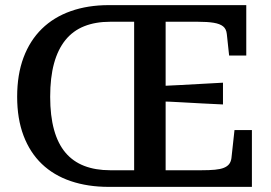

<svg xmlns="http://www.w3.org/2000/svg" viewBox="-20 -730 1059 750"><path d="M605 -394Q646 -396 687 -398Q728 -400 769 -402.5Q810 -405 851 -407V-322Q810 -324 769 -326Q728 -328 687 -330.5Q646 -333 605 -334ZM410 -65H504V-645H410Q353 -645 309 -627.5Q265 -610 235.5 -573.5Q206 -537 191 -482Q176 -427 176 -352Q176 -278 191 -223.5Q206 -169 235.5 -134Q265 -99 309 -82Q353 -65 410 -65ZM405 0Q323 0 256.5 -22.5Q190 -45 143.5 -89.5Q97 -134 72 -200Q47 -266 47 -352Q47 -439 72 -505.5Q97 -572 143.5 -617.5Q190 -663 256.5 -686.5Q323 -710 405 -710H942V-513H875L866 -597Q864 -617 851.5 -627Q839 -637 815 -641Q791 -645 754 -645H627V-65H768Q798 -65 819.5 -67Q841 -69 854.5 -74.5Q868 -80 875 -89Q882 -98 884 -112L896 -222H964V0Z"/></svg>

Font: Roboto Serif SemiCondensed Medium
Style: Regular
Weight: 500
Width: 4
Designer: Greg Gazdowicz
Foundry: Commercial Type
Version: Version 1.007